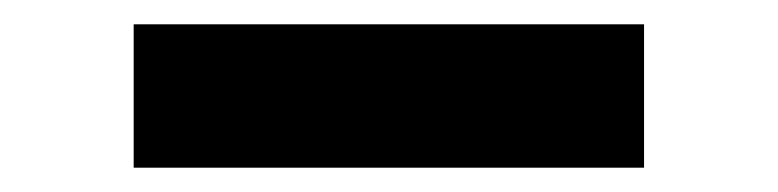

<svg xmlns="http://www.w3.org/2000/svg" viewBox="-20 -766 640 158"><path d="M90 -628H510V-746H90Z"/></svg>

Font: Chess Sans Black
Style: Regular
Weight: 900
Designer: Wolf Bōese
Foundry: Wolf Bōese
Version: Version 7.223;Glyphs 3.3 (3306)